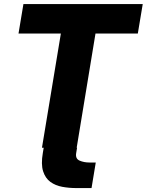

<svg xmlns="http://www.w3.org/2000/svg" viewBox="-20 -748 743 972"><path d="M370.1 0 365.7 26.9Q360.8 55.7 383.1 65.2Q405.3 74.7 433.1 74.7H464.8L443.4 204.1H366.2Q329.6 204.1 295.2 197.8Q260.7 191.4 235.1 172.9Q209.5 154.3 198.2 118.9Q187 83.5 196.8 26.4L201.2 0H192.4L288.1 -578.1H73.7L98.6 -727.5H702.6L677.7 -578.1H463.4L368.2 0Z"/></svg>

Font: Inter Display ExtraBold
Style: Italic
Weight: 800
Italic angle: -9.39999°
Designer: Rasmus Andersson
Foundry: rsms
Version: Version 4.000;git-a52131595